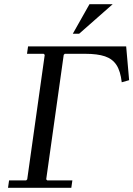

<svg xmlns="http://www.w3.org/2000/svg" viewBox="-20 -890 632 910"><path d="M18 0 23 -35H104L109 -40L192 -630L187 -635H108L113 -670H578L592 -510L557 -500Q551 -553 532 -582Q513 -611 477.5 -623Q442 -635 384 -635H287L282 -630L199 -40L204 -35H323L318 0ZM514 -870 355 -730H325L404 -870Z"/></svg>

Font: Brygada 1918
Style: Italic
Weight: 400
Italic angle: -8°
Designer: Mateusz Machalski | Borys Kosmynka | Przemek Hoffer
Foundry: NIEPODLEGLA 2018
Version: Version 3.006